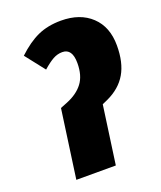

<svg xmlns="http://www.w3.org/2000/svg" viewBox="-134 -800 742 886"><g transform="rotate(-20 237.5 -357.5)"><path d="M86.9 0 133.8 -335.9 167 -349.1Q220.7 -370.6 248.3 -407.2Q275.9 -443.8 275.9 -504.9Q275.9 -576.2 227.1 -576.2Q203.1 -576.2 181.2 -564Q159.2 -551.8 129.9 -525.9L55.2 -621.1Q106.9 -669.9 156.5 -692.4Q206.1 -714.8 271 -714.8Q364.3 -714.8 419.7 -662.6Q475.1 -610.4 475.1 -519Q475.1 -435.1 443.8 -381.6Q412.6 -328.1 347.2 -297.9L320.8 -286.1L280.8 0Z"/></g></svg>

Font: Fira Sans Compressed Heavy
Style: Italic
Weight: 900
Width: 3
Italic angle: -8°
Designer: Carrois Corporate & Edenspiekermann AG
Foundry: Carrois Corporate GbR & Edenspiekermann AG
Version: Version 4.203;PS 004.203;hotconv 1.0.88;makeotf.lib2.5.64775